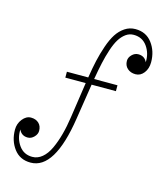

<svg xmlns="http://www.w3.org/2000/svg" viewBox="-115 -692 829 954"><g transform="rotate(15 300.0 -215.0)"><path d="M293.9 -279.8H189V-310.1H298.8Q306.6 -360.4 315.4 -399.4Q324.2 -438.5 337.9 -478.3Q351.6 -518.1 368.4 -544.2Q385.3 -570.3 409.7 -586.7Q434.1 -603 463.9 -603Q519 -603 550 -561.8Q581.1 -520.5 581.1 -463.9Q581.1 -430.7 563.7 -408.4Q546.4 -386.2 521 -386.2Q495.6 -386.2 479.2 -400.9Q462.9 -415.5 462.9 -439.9Q462.9 -457 477.3 -471.4Q491.7 -485.8 509.8 -485.8Q542.5 -485.8 555.2 -457Q557.6 -502.4 532.7 -537.8Q507.8 -573.2 462.9 -573.2Q440.4 -573.2 422.1 -559.8Q403.8 -546.4 390.1 -524.2Q376.5 -502 365 -467Q353.5 -432.1 345.5 -395.5Q337.4 -358.9 329.1 -310.1H449.2V-279.8H324.2L295.9 -98.1Q254.4 172.9 130.9 172.9Q75.7 172.9 44.9 131.8Q14.2 90.8 14.2 34.2Q14.2 3.4 33 -20.3Q51.8 -43.9 76.2 -43.9Q101.1 -43.9 116.5 -29.5Q131.8 -15.1 131.8 9.8Q131.8 26.9 117.4 41.5Q103 56.2 85 56.2Q52.7 56.2 40 26.9Q37.6 72.3 62.5 107.7Q87.4 143.1 131.8 143.1Q159.2 143.1 182.1 124Q205.1 105 221.2 70.3Q237.3 35.6 248.5 -5.9Q259.8 -47.4 267.1 -98.1Z"/></g></svg>

Font: Compagnon Light
Style: Regular
Weight: 400
Designer: Juliette Duhe, Lea Pradine
Foundry: Velvetyne Type Foundry
Version: Version 1.000;PS 001.000;hotconv 1.0.88;makeotf.lib2.5.64775